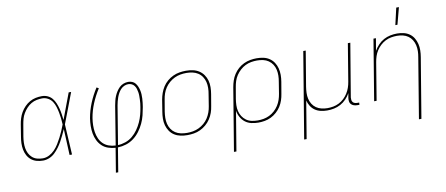

<svg xmlns="http://www.w3.org/2000/svg" viewBox="-79 -1072 3758 1616"><g transform="rotate(-10 1800.0 -264.5)"><path d="M213 8Q185 8 159 1Q133 -6 112.5 -22.5Q92 -39 79.5 -62.5Q67 -86 62 -112.5Q57 -139 58 -167Q59 -195 64 -223L80 -323Q84 -349 92 -375Q100 -401 114 -425Q128 -449 148 -469.5Q168 -490 192 -503.5Q216 -517 242.5 -522.5Q269 -528 295 -528Q322 -528 345 -517.5Q368 -507 383.5 -488Q399 -469 408.5 -446Q418 -423 424.5 -398.5Q431 -374 434.5 -349Q438 -324 441 -299Q462 -354 482.5 -409.5Q503 -465 524 -520H545Q520 -455 495.5 -389.5Q471 -324 446 -260Q451 -195 453.5 -130Q456 -65 461 0H440Q437 -56 435 -111.5Q433 -167 430 -223Q419 -198 407 -173Q395 -148 381.5 -123.5Q368 -99 351 -76Q334 -53 313.5 -33.5Q293 -14 266.5 -3Q240 8 213 8ZM214 -11Q242 -11 268.5 -24.5Q295 -38 315.5 -59.5Q336 -81 351.5 -106Q367 -131 380.5 -157Q394 -183 405.5 -209.5Q417 -236 427 -263Q426 -289 423 -315Q420 -341 415 -366.5Q410 -392 402.5 -416.5Q395 -441 381.5 -462Q368 -483 345 -496Q322 -509 295 -509Q272 -509 247.5 -504Q223 -499 201 -486Q179 -473 161.5 -454Q144 -435 131 -413Q118 -391 111.5 -367.5Q105 -344 101 -320L84 -220Q80 -195 79 -170Q78 -145 82 -121Q86 -97 96.5 -76Q107 -55 124.5 -39.5Q142 -24 165.5 -17.5Q189 -11 214 -11Z M798 215 832 8Q800 6 769.5 -4.5Q739 -15 717 -36Q695 -57 681.5 -85Q668 -113 662.5 -144Q657 -175 657.5 -208Q658 -241 663 -274Q674 -338 699.5 -400.5Q725 -463 762 -520L780 -510Q744 -454 719 -393.5Q694 -333 684 -272Q679 -241 678.5 -211Q678 -181 682.5 -152.5Q687 -124 698.5 -97.5Q710 -71 730 -51.5Q750 -32 777.5 -22Q805 -12 836 -11L890 -343Q894 -363 898.5 -382.5Q903 -402 911 -421Q919 -440 930.5 -458Q942 -476 957 -490.5Q972 -505 992 -512.5Q1012 -520 1032 -520Q1050 -520 1066 -513.5Q1082 -507 1092.5 -494Q1103 -481 1109.5 -465.5Q1116 -450 1120 -433Q1124 -416 1125 -398Q1126 -380 1125 -362Q1124 -344 1122 -326Q1120 -308 1117 -290Q1111 -256 1102.5 -221.5Q1094 -187 1078.5 -154Q1063 -121 1040.5 -90.5Q1018 -60 988 -37.5Q958 -15 923 -4Q888 7 852 8L818 215ZM856 -11Q888 -12 921 -23.5Q954 -35 980.5 -57Q1007 -79 1027 -107.5Q1047 -136 1061 -166.5Q1075 -197 1083.5 -229Q1092 -261 1097 -293Q1100 -309 1101.5 -325Q1103 -341 1103.5 -357Q1104 -373 1104 -388.5Q1104 -404 1101.5 -419.5Q1099 -435 1094.5 -449.5Q1090 -464 1081 -476Q1072 -488 1058.5 -494.5Q1045 -501 1029 -501Q1011 -501 994 -493Q977 -485 964.5 -471.5Q952 -458 943 -441.5Q934 -425 928 -408.5Q922 -392 917.5 -374.5Q913 -357 910 -340Z M1446 8Q1416 8 1387.5 2Q1359 -4 1335.5 -19Q1312 -34 1296.5 -57Q1281 -80 1273.5 -107Q1266 -134 1266.5 -164Q1267 -194 1272 -223L1288 -323Q1293 -351 1302.5 -378Q1312 -405 1328 -430Q1344 -455 1367 -474.5Q1390 -494 1417 -506.5Q1444 -519 1472 -523.5Q1500 -528 1527 -528Q1557 -528 1585.5 -522Q1614 -516 1637.5 -501Q1661 -486 1677 -463Q1693 -440 1700.5 -413Q1708 -386 1707.5 -356Q1707 -326 1702 -297L1685 -197Q1681 -169 1671.5 -142Q1662 -115 1645.5 -90Q1629 -65 1606 -45.5Q1583 -26 1556.5 -13.5Q1530 -1 1501.5 3.5Q1473 8 1446 8ZM1447 -11Q1472 -11 1497.5 -15.5Q1523 -20 1547.5 -31.5Q1572 -43 1593 -61Q1614 -79 1628.5 -101.5Q1643 -124 1652 -149Q1661 -174 1665 -200L1681 -300Q1686 -326 1686.5 -353Q1687 -380 1681 -404.5Q1675 -429 1661 -450Q1647 -471 1626 -484.5Q1605 -498 1579.5 -503.5Q1554 -509 1527 -509Q1502 -509 1476 -504.5Q1450 -500 1426 -488.5Q1402 -477 1381 -459Q1360 -441 1345 -418.5Q1330 -396 1321.5 -371Q1313 -346 1309 -320L1292 -220Q1288 -194 1287.5 -167Q1287 -140 1293 -115.5Q1299 -91 1313 -70Q1327 -49 1347.5 -35.5Q1368 -22 1394 -16.5Q1420 -11 1447 -11Z M1807 215 1896 -323Q1901 -351 1910 -378Q1919 -405 1935 -429.5Q1951 -454 1973 -473.5Q1995 -493 2021.5 -505.5Q2048 -518 2076 -523Q2104 -528 2131 -528Q2161 -528 2189 -522Q2217 -516 2240 -500.5Q2263 -485 2278 -462Q2293 -439 2300 -412Q2307 -385 2307 -355.5Q2307 -326 2302 -297L2285 -197Q2281 -170 2272 -143Q2263 -116 2247.5 -91.5Q2232 -67 2209.5 -47Q2187 -27 2161.5 -14.5Q2136 -2 2108 3Q2080 8 2053 8Q2022 8 1992.5 1Q1963 -6 1940.5 -23.5Q1918 -41 1903.5 -67Q1889 -93 1884 -123L1828 215ZM2051 -11Q2076 -11 2101 -15.5Q2126 -20 2150 -31.5Q2174 -43 2194.5 -61.5Q2215 -80 2229.5 -102.5Q2244 -125 2252.5 -150Q2261 -175 2265 -200L2281 -300Q2286 -326 2286.5 -352.5Q2287 -379 2281.5 -403.5Q2276 -428 2262.5 -449Q2249 -470 2228.5 -484Q2208 -498 2183 -503.5Q2158 -509 2131 -509Q2106 -509 2080.5 -504.5Q2055 -500 2031.5 -488.5Q2008 -477 1987.5 -458.5Q1967 -440 1952 -417.5Q1937 -395 1929 -370Q1921 -345 1917 -320L1900 -221Q1896 -195 1895 -168.5Q1894 -142 1900 -117.5Q1906 -93 1919.5 -72Q1933 -51 1953 -36.5Q1973 -22 1998.5 -16.5Q2024 -11 2051 -11Z M2407 215 2529 -520H2550L2500 -220Q2496 -194 2495 -168Q2494 -142 2499.5 -117.5Q2505 -93 2518 -72Q2531 -51 2551 -37Q2571 -23 2596 -17Q2621 -11 2647 -11Q2671 -11 2696 -15.5Q2721 -20 2745 -32Q2769 -44 2788.5 -62.5Q2808 -81 2822 -103Q2836 -125 2844.5 -149.5Q2853 -174 2857 -199L2910 -520H2931L2855 -65Q2854 -54 2855.5 -43.5Q2857 -33 2863.5 -25Q2870 -17 2880.5 -14Q2891 -11 2902 -11H2917L2916 8H2898Q2883 8 2869 3.5Q2855 -1 2845.5 -11Q2836 -21 2834 -35.5Q2832 -50 2834 -65L2841 -105Q2827 -79 2805 -56Q2783 -33 2756 -18.5Q2729 -4 2700 2Q2671 8 2642 8Q2614 8 2587 2Q2560 -4 2538 -19Q2516 -34 2502 -56.5Q2488 -79 2481 -105L2428 215Z M3388 215 3473 -300Q3478 -326 3478.5 -352Q3479 -378 3473.5 -402.5Q3468 -427 3455 -448Q3442 -469 3422.5 -483Q3403 -497 3378 -503Q3353 -509 3327 -509Q3303 -509 3277.5 -504.5Q3252 -500 3228.5 -488Q3205 -476 3185 -457.5Q3165 -439 3151 -417Q3137 -395 3129 -370.5Q3121 -346 3117 -321L3064 0H3043L3129 -520H3150L3132 -415Q3147 -441 3168.5 -464Q3190 -487 3217 -501.5Q3244 -516 3273 -522Q3302 -528 3331 -528Q3360 -528 3387.5 -521.5Q3415 -515 3437 -499.5Q3459 -484 3473 -460.5Q3487 -437 3493.5 -410.5Q3500 -384 3499.5 -355Q3499 -326 3494 -297L3409 215ZM3330 -600 3363 -744H3386L3348 -600Z"/></g></svg>

Font: Iosevka Thin Extended
Style: Italic
Weight: 100
Width: 7
Italic angle: -9°
Monospace: yes
Designer: Belleve Invis
Foundry: Belleve Invis
Version: Version 32.5.0; ttfautohint (v1.8.4)